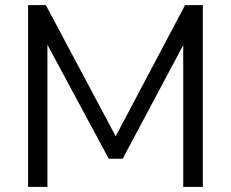

<svg xmlns="http://www.w3.org/2000/svg" viewBox="-20 -725 895 745"><path d="M89 0V-705H158L444 -168H414L698 -705H767V0H691V-595H715L456 -109H402L140 -596H164V0Z"/></svg>

Font: NunitoSans1
Style: Book
Weight: 400
Designer: Vernon Adams
Foundry: Vernon Adams
Version: Version 3.101;gftools[0.9.27]